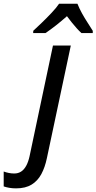

<svg xmlns="http://www.w3.org/2000/svg" viewBox="-148 -786 525 1046"><path d="M-60.5 240.2Q-80.1 240.2 -97.9 237.1Q-115.7 233.9 -127.9 229.5V148.4Q-114.7 153.3 -100.3 156.2Q-85.9 159.2 -70.3 159.2Q-49.3 159.2 -33.2 148.9Q-17.1 138.7 -5.4 117.4Q6.3 96.2 13.2 64.5L140.6 -538.1H237.8L107.4 75.7Q97.2 125 77.4 162.1Q57.6 199.2 24.2 219.7Q-9.3 240.2 -60.5 240.2ZM32.7 -606 33.2 -618.2Q51.3 -634.8 78.6 -661.1Q106 -687.5 132.6 -715.6Q159.2 -743.7 173.8 -765.6H273.9Q283.7 -740.7 298.3 -714.1Q313 -687.5 329.1 -662.8Q345.2 -638.2 357.4 -618.2V-606H295.4Q283.2 -617.2 269.8 -632.1Q256.3 -647 242.9 -663.8Q229.5 -680.7 216.8 -697.8Q187 -671.4 157.2 -647.9Q127.4 -624.5 100.1 -606Z"/></svg>

Font: Open Sans Medium
Style: Italic
Weight: 500
Italic angle: -12°
Designer: Monotype Design Team
Foundry: Monotype Imaging Inc.
Version: Version 3.000